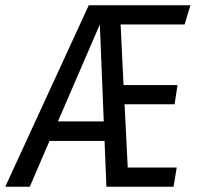

<svg xmlns="http://www.w3.org/2000/svg" viewBox="-61 -709 756 729"><path d="M397 -616 408 -386H613L602 -313H412L424 -73H610L598 0H343L336 -174H127L52 0H-41L276 -689H662L640 -616ZM333 -248 318 -616 159 -248Z"/></svg>

Font: Fira Sans Compressed
Style: Italic
Weight: 400
Width: 1
Italic angle: -8°
Designer: bBox Type GmbH & Carrois Corporate GbR & Edenspiekermann AG
Foundry: bBox Type GmbH & Carrois Corporate GbR & Edenspiekermann AG
Version: Version 4.301